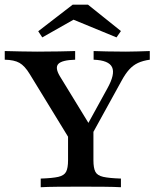

<svg xmlns="http://www.w3.org/2000/svg" viewBox="-28 -785 648 805"><path d="M288.7 -160.5 96.8 -474.2Q75.8 -508.9 53.6 -521.4Q31.5 -533.9 -8.1 -534.7V-571Q25 -570.2 58.9 -569.4Q92.7 -568.5 127.4 -568.5Q179.8 -568.5 219.4 -569.4Q258.9 -570.2 287.1 -571V-534.7Q232.3 -533.1 216.9 -517.3Q201.6 -501.6 222.6 -466.1L354.8 -250L323.4 -234.7L421.8 -413.7Q455.6 -474.2 441.9 -503.2Q428.2 -532.3 364.5 -534.7V-571Q386.3 -570.2 420.2 -569.4Q454 -568.5 500 -568.5Q526.6 -568.5 550 -569.4Q573.4 -570.2 600 -571V-534.7Q571 -530.6 550.4 -521Q529.8 -511.3 513.7 -493.5Q497.6 -475.8 481.5 -446L324.2 -160.5ZM142.7 0V-36.3Q191.9 -37.9 216.5 -43.5Q241.1 -49.2 249.2 -64.9Q257.3 -80.6 257.3 -112.9V-250.8L318.5 -196.8L363.7 -266.9V-112.9Q363.7 -80.6 371.8 -64.9Q379.8 -49.2 404.8 -43.5Q429.8 -37.9 479 -36.3V0Q452.4 -1.6 407.7 -2Q362.9 -2.4 312.1 -2.4Q258.1 -2.4 213.7 -2Q169.4 -1.6 142.7 0ZM149.2 -628.2 132.3 -654 276.6 -765.3H341.1L479 -654.8L460.5 -628.2L254.8 -712.9L301.6 -714.5Z"/></svg>

Font: Playfair 9pt SemiBold
Style: Regular
Weight: 600
Designer: Claus Eggers Sørensen
Foundry: Claus Eggers Sørensen
Version: Version 2.001;gftools[0.9.30]